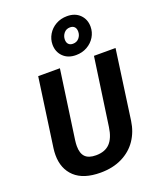

<svg xmlns="http://www.w3.org/2000/svg" viewBox="-178 -1092 1000 1213"><g transform="rotate(-20 322.5 -485.0)"><path d="M577 -226Q567 -155 530 -100.5Q493 -46 430.5 -15Q368 16 285 16Q171 16 112.5 -38.5Q54 -93 54 -186Q54 -208 57 -230L122 -692H268L203 -233Q200 -211 200 -193Q200 -144 223 -120.5Q246 -97 295 -97Q356 -97 389 -131.5Q422 -166 432 -237L497 -692H642ZM540 -873Q540 -836 521 -804.5Q502 -773 468.5 -754Q435 -735 393 -735Q339 -735 307 -767Q275 -799 275 -848Q275 -884 294 -916Q313 -948 346.5 -967Q380 -986 422 -986Q476 -986 508 -954Q540 -922 540 -873ZM359 -851Q359 -831 369.5 -820Q380 -809 399 -809Q425 -809 440.5 -827.5Q456 -846 456 -870Q456 -891 445.5 -902Q435 -913 416 -913Q390 -913 374.5 -894Q359 -875 359 -851Z"/></g></svg>

Font: Fira Sans SemiBold
Style: Italic
Weight: 600
Italic angle: -8°
Designer: bBox Type GmbH & Carrois Corporate GbR & Edenspiekermann AG
Foundry: bBox Type GmbH & Carrois Corporate GbR & Edenspiekermann AG
Version: Version 4.301